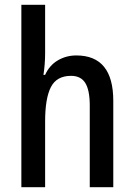

<svg xmlns="http://www.w3.org/2000/svg" viewBox="-20 -780 559 800"><path d="M168 -558Q168 -534 166 -510Q164 -486 161 -468H168Q186 -508 221 -528.5Q256 -549 298 -549Q452 -549 452 -360V0H354V-340Q354 -404 335.5 -434Q317 -464 276 -464Q216 -464 192 -417Q168 -370 168 -274V0H69V-760H168Z"/></svg>

Font: Noto Sans Gurmukhi Condensed Medium
Style: Regular
Weight: 500
Width: 3
Designer: Jelle Bosma - Monotype Design Team
Foundry: Monotype Imaging Inc.
Version: Version 2.004; ttfautohint (v1.8.4.7-5d5b)